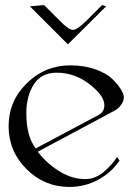

<svg xmlns="http://www.w3.org/2000/svg" viewBox="-20 -738 522 758"><path d="M98 -713 154 -718 215 -657Q251 -620 268 -620Q285 -620 322 -657L383 -718L399 -713L248 -563ZM442 -118 452 -104Q419 -56 367 -28Q315 0 254 0Q155 0 84.5 -70.5Q14 -141 14 -240Q14 -339 86 -409.5Q158 -480 258 -480Q312 -480 356 -464.5Q400 -449 423 -426.5Q446 -404 457.5 -385Q469 -366 469 -355Q469 -339 458 -324Q447 -309 432 -301L129 -139Q164 -93 214 -62Q264 -31 316 -31Q357 -31 391 -60.5Q425 -90 442 -118ZM204 -451Q143 -451 113.5 -405Q84 -359 84 -290Q84 -200 121 -152L369 -284Q392 -296 392 -323Q392 -360 333.5 -405.5Q275 -451 204 -451Z"/></svg>

Font: kawoszeh
Style: Medium
Weight: 500
Version: Version 000.030